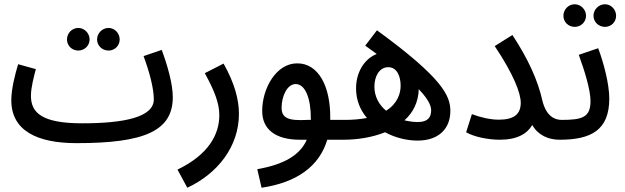

<svg xmlns="http://www.w3.org/2000/svg" viewBox="-20 -650 2930 900"><path d="M347 -413C376 -413 400 -436 400 -465C400 -494 376 -519 347 -519C317 -519 294 -494 294 -465C294 -436 317 -413 347 -413ZM489 -413C518 -413 541 -436 541 -465C541 -494 518 -519 489 -519C459 -519 435 -494 435 -465C435 -436 459 -413 489 -413Z M339 21C657 21 790 -36 790 -195C790 -258 763 -350 738 -416L653 -387C681 -312 701 -235 701 -184C701 -100 560 -72 365 -72C177 -72 125 -121 125 -201C125 -241 140 -295 148 -326L65 -349C50 -299 33 -233 33 -180C33 -38 153 21 339 21Z M858 230C1000 164 1100 37 1100 -116C1100 -183 1080 -259 1028 -352L940 -307C986 -223 1008 -166 1008 -110C1008 -19 957 75 812 145Z M1206 230C1370 206 1477 130 1514 5H1589C1623 5 1646 -11 1646 -43C1646 -72 1628 -88 1598 -88H1528C1528 -90 1528 -92 1528 -94C1530 -248 1471 -353 1374 -353C1275 -354 1209 -236 1209 -130C1209 -43 1272 5 1386 5H1418C1387 76 1313 121 1186 143ZM1300 -145C1300 -199 1326 -256 1366 -256C1411 -256 1438 -188 1437 -91V-88H1421C1332 -83 1300 -96 1300 -145Z M1937 9C2038 9 2091 -48 2091 -130C2091 -200 2056 -283 1747 -508L1692 -436C1711 -422 1729 -409 1746 -397C1685 -373 1649 -308 1649 -236C1649 -181 1668 -135 1700 -97C1668 -91 1632 -88 1598 -88L1589 5C1656 5 1725 -6 1785 -30C1833 -4 1888 9 1937 9ZM1735 -244C1735 -292 1758 -335 1800 -335C1841 -335 1858 -292 1858 -248C1858 -212 1843 -164 1790 -131C1757 -158 1735 -197 1735 -244ZM2001 -131C2000 -101 1987 -78 1938 -78C1918 -78 1897 -81 1876 -86C1916 -122 1941 -170 1943 -232C2000 -172 2001 -144 2001 -131Z M2318 -89C2278 -89 2231 -100 2192 -115L2165 -30C2203 -8 2269 5 2323 5C2404 5 2451 -23 2475 -64C2503 -15 2552 5 2603 5C2643 5 2660 -16 2660 -43C2660 -69 2645 -88 2613 -88C2579 -88 2541 -106 2523 -176C2502 -272 2456 -373 2382 -486L2299 -434C2389 -299 2421 -213 2421 -168C2421 -113 2387 -89 2318 -89Z M2674 -524C2703 -524 2727 -547 2727 -576C2727 -605 2703 -630 2674 -630C2644 -630 2621 -605 2621 -576C2621 -547 2644 -524 2674 -524ZM2816 -524C2845 -524 2868 -547 2868 -576C2868 -605 2845 -630 2816 -630C2786 -630 2762 -605 2762 -576C2762 -547 2786 -524 2816 -524Z M2603 5C2751 5 2836 -40 2836 -188C2836 -257 2809 -358 2784 -424L2693 -393C2720 -319 2748 -229 2748 -176C2748 -100 2709 -88 2613 -88Z"/></svg>

Font: Noto Sans Arabic Cond Med
Style: Regular
Weight: 500
Width: 3
Designer: Monotype Design Team, Nadine Chahine, Nizar Qandah and Khaled Hosny
Foundry: Monotype Imaging Inc.
Version: Version 2.012